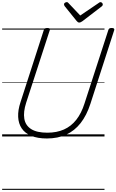

<svg xmlns="http://www.w3.org/2000/svg" viewBox="-20 -1277 1090 1797"><path d="M419 19Q332 19 273 -5.5Q214 -30 183.5 -75Q153 -120 150 -183Q147 -246 172 -321L390 -996Q393 -1006 400 -1010.5Q407 -1015 423 -1015Q437 -1015 443.5 -1010.5Q450 -1006 446 -995L225 -316Q197 -229 207.5 -166Q218 -103 271.5 -69Q325 -35 423 -35Q511 -35 578.5 -65Q646 -95 694 -156Q742 -217 771 -309L994 -996Q997 -1006 1003.5 -1010.5Q1010 -1015 1026 -1015Q1055 -1015 1049 -995L826 -305Q791 -197 734.5 -125Q678 -53 599.5 -17Q521 19 419 19ZM920 -1257Q929 -1257 935.5 -1250Q942 -1243 942 -1236Q942 -1230 940 -1226Q938 -1222 933 -1218L752 -1079Q743 -1073 736 -1069.5Q729 -1066 721 -1066Q714 -1066 708.5 -1070Q703 -1074 697 -1081L584 -1221Q582 -1226 580.5 -1230Q579 -1234 579 -1237Q579 -1246 588 -1251.5Q597 -1257 604 -1257Q611 -1257 614.5 -1254.5Q618 -1252 622 -1247L731 -1132L899 -1246Q907 -1252 911 -1254.5Q915 -1257 920 -1257ZM0 490H958V500H0ZM0 -20H958V0H0ZM0 -505H958V-500H0ZM0 -1010H958V-1000H0Z"/></svg>

Font: Playwrite AU VIC Guides
Style: Regular
Weight: 400
Designer: Veronika Burian, José Scaglione
Foundry: TypeTogether
Version: Version 1.003